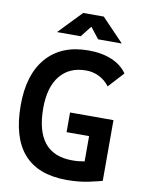

<svg xmlns="http://www.w3.org/2000/svg" viewBox="-98 -965 781 1042"><g transform="rotate(10 293.0 -444.0)"><path d="M342.8 9.8Q27.3 9.8 27.3 -347.7Q27.3 -517.1 108.9 -610.1Q190.4 -703.1 338.9 -703.1Q413.6 -703.1 468.3 -679.7Q522.9 -656.2 551.8 -613.8L474.1 -528.8Q451.7 -559.6 417.7 -576.7Q383.8 -593.8 344.7 -593.8Q252.4 -593.8 201.4 -530.8Q150.4 -467.8 150.4 -352.5Q150.4 -100.1 354.5 -100.1Q373 -100.1 389.9 -101.8Q406.7 -103.5 421.9 -106.4V-245.6H297.9V-354H537.1V-19.5Q516.1 -13.2 463.4 -1.7Q410.6 9.8 342.8 9.8ZM152.3 -771.5 274.4 -898.4H387.7L509.3 -771.5H378.9L331.1 -832.5L282.7 -771.5Z"/></g></svg>

Font: CaskaydiaCove NF SemiBold
Style: Regular
Weight: 600
Designer: Aaron Bell
Foundry: Saja Typeworks
Version: Version 2111.001; VTT 6.35;Nerd Fonts 3.2.1